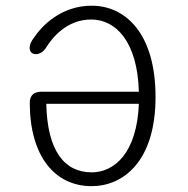

<svg xmlns="http://www.w3.org/2000/svg" viewBox="-20 -643 659 674"><path d="M301.5 10.5C411.5 10.5 526 -75 526 -302.5C526 -528.5 418 -623 302 -623C196 -623 128.5 -554.5 99 -510.5C90 -498.5 84 -487 84 -476C84 -460.5 92.5 -453 106.5 -453C119.5 -453 132 -461.5 140.5 -474C163.5 -511.5 215 -574.5 300 -574.5C386.5 -574.5 462.5 -497.5 467.5 -321H125C99.5 -321 84.5 -308.5 84.5 -282.5C84.5 -93.5 173.5 10.5 301.5 10.5ZM302 -38C205 -38 146 -115 142.5 -278.5H467.5C460.5 -104.5 380.5 -38 302 -38Z"/></svg>

Font: RTM Light Light
Style: Regular
Weight: 300
Designer: after Tyler Finck
Foundry: An Endless Supply
Version: Version 1.000;Glyphs 3.2.1 (3258)